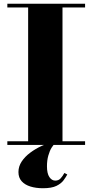

<svg xmlns="http://www.w3.org/2000/svg" viewBox="-20 -770 490 1020"><path d="M19 0V-19.5H129.5V-730.5H19V-750H432V-730.5H312V-19.5H432V0ZM208 230Q171.5 230 142 221Q112.5 212 95.2 193Q78 174 78 144Q78 114 95.2 88Q112.5 62 140.8 41Q169 20 202.2 4.8Q235.5 -10.5 266.5 -19L272 -6Q264 -1.5 254 14.8Q244 31 236.8 56.2Q229.5 81.5 229.5 113.5Q229.5 151.5 242.2 170.5Q255 189.5 273.5 189.5Q291 189.5 301.8 178Q312.5 166.5 322 149L337.5 157Q330 171 317.5 188Q305 205 279.8 217.5Q254.5 230 208 230Z"/></svg>

Font: Bodoni Moda 11pt ExtraBold
Style: Regular
Weight: 800
Designer: Owen Earl
Foundry: indestructible type
Version: Version 2.004